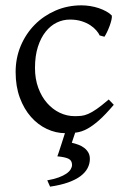

<svg xmlns="http://www.w3.org/2000/svg" viewBox="-20 -489 477 726"><path d="M319.8 111.8Q319.8 129.9 311.3 146.5Q302.7 163.1 284.7 176.8Q266.6 190.4 238 200.7Q209.5 210.9 169.4 216.8L158.7 192.9Q184.1 188.5 201.9 181.9Q219.7 175.3 231 167.5Q242.2 159.7 247.3 151.1Q252.4 142.6 252.4 134.8Q252.4 118.2 239.7 111.6Q227.1 105 196.8 102.1Q196.8 102.1 197.5 100.3Q198.2 98.6 201.7 88.4Q205.1 78.1 212.2 56.2Q219.2 34.2 232.4 -6.8L270.5 -5.9L251.5 50.8Q264.2 53.7 276.6 58.3Q289.1 63 298.6 70.3Q308.1 77.6 314 87.9Q319.8 98.1 319.8 111.8ZM410.2 -92.8Q378.4 -55.2 354.2 -33.9Q330.1 -12.7 309.6 -1.7Q289.1 9.3 269.5 12Q250 14.6 227.1 14.6Q191.4 14.6 157.5 -1.2Q123.5 -17.1 97.2 -46.9Q70.8 -76.7 54.9 -119.6Q39.1 -162.6 39.1 -216.8Q39.1 -269.5 58.3 -315.4Q77.6 -361.3 111.1 -395.3Q144.5 -429.2 189.9 -449Q235.4 -468.8 288.1 -468.8Q304.2 -468.8 321 -466.1Q337.9 -463.4 353.3 -458.3Q368.7 -453.1 381.6 -446Q394.5 -439 402.8 -430.2Q403.8 -424.3 401.4 -413.6Q398.9 -402.8 394.5 -390.9Q390.1 -378.9 384.8 -367.9Q379.4 -356.9 375 -350.1L356.9 -355Q353 -363.8 344.2 -374Q335.4 -384.3 321.5 -393.6Q307.6 -402.8 288.3 -408.9Q269 -415 244.1 -415Q218.3 -415 194.6 -403.6Q170.9 -392.1 152.6 -369.1Q134.3 -346.2 123.3 -312Q112.3 -277.8 112.3 -231.9Q112.3 -190.4 124.8 -156.7Q137.2 -123 158 -99.4Q178.7 -75.7 205.8 -62.7Q232.9 -49.8 262.2 -49.8Q275.9 -49.8 287.6 -51Q299.3 -52.2 313.2 -58.1Q327.1 -64 345.5 -76.7Q363.8 -89.4 391.1 -112.8L410.2 -92.8Z"/></svg>

Font: GentiumAlt
Style: Regular
Weight: 400
Designer: J. Victor Gaultney
Version: Version 1.02; 2005; OFL release